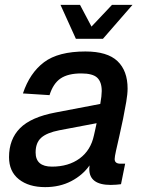

<svg xmlns="http://www.w3.org/2000/svg" viewBox="-20 -755 596 787"><path d="M346 -62Q346 -69 347 -77Q319 -37 272 -12.5Q225 12 165 12Q98 12 57.5 -20Q17 -52 17 -111Q17 -184 62 -229.5Q107 -275 208 -294L391 -329Q394 -345 395.5 -359Q397 -373 397 -382Q397 -419 378.5 -436.5Q360 -454 313 -454Q259 -454 228.5 -433.5Q198 -413 183 -365L74 -372Q102 -456 160.5 -500Q219 -544 330 -544Q420 -544 461.5 -504.5Q503 -465 503 -392Q503 -370 497.5 -337.5Q492 -305 484.5 -268Q477 -231 469 -196.5Q461 -162 455.5 -137Q450 -112 450 -103Q450 -84 474 -84H493L476 0Q469 1 457.5 2Q446 3 434 3Q346 3 346 -62ZM126 -130Q126 -72 193 -72Q261 -72 306.5 -105.5Q352 -139 365 -200Q367 -209 370 -222Q373 -235 376 -250L223 -221Q172 -211 149 -190.5Q126 -170 126 -130ZM291 -596 228 -735H308L355 -646L439 -735H523L402 -596Z"/></svg>

Font: Geist Medium
Style: Italic
Weight: 500
Italic angle: -12°
Designer: Basement.studio, Andrés Briganti, Mateo Zaragoza
Foundry: Basement.studio, Vercel, Andrés Briganti, Guido Ferreyra, Mateo Zaragoza
Version: Version 1.500; ttfautohint (v1.8.4.7-5d5b)